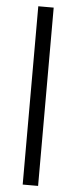

<svg xmlns="http://www.w3.org/2000/svg" viewBox="-58 -742 360 904"><g transform="rotate(5 122.0 -289.5)"><path d="M158.2 131.8H85.4V-710.9H158.2Z"/></g></svg>

Font: MAUL
Style: Regular
Weight: 400
Designer: MAUL
Version: Version 1.0; 2020; ttfautohint (v1.8.3)